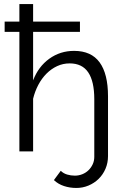

<svg xmlns="http://www.w3.org/2000/svg" viewBox="-20 -750 625 951"><path d="M515 23Q515 57 502.5 86Q490 115 468.5 136Q447 157 418.5 169Q390 181 358 181Q326 181 297 171.5Q268 162 247 142L281 96Q294 109 312.5 114.5Q331 120 351 120Q370 120 387.5 113Q405 106 418 93.5Q431 81 439 64Q447 47 447 27V-259Q447 -347 417 -391.5Q387 -436 325 -436Q292 -436 263 -422.5Q234 -409 210.5 -385.5Q187 -362 170 -330Q153 -298 144 -261V0H76V-592H3V-643H76V-730H144V-643H376V-592H144V-352Q170 -420 224 -459Q278 -498 347 -498Q432 -498 473.5 -441Q515 -384 515 -273Z"/></svg>

Font: IngvarSans
Style: Regular
Weight: 400
Version: Version 1.000